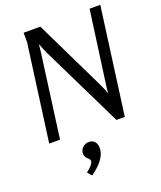

<svg xmlns="http://www.w3.org/2000/svg" viewBox="-178 -834 1030 1231"><g transform="rotate(-20 337.0 -219.0)"><path d="M248 -724 477 -252Q485 -235 493.5 -216.5Q502 -198 510 -173Q512 -197 514.5 -215Q517 -233 519 -249L584 -724H657L559 5H502L231 -550Q224 -566 216.5 -582.5Q209 -599 201 -622Q199 -598 196.5 -580Q194 -562 192 -545L119 0H45L134 -659V-724ZM286 77Q313 77 326.5 94Q340 111 340 136Q340 166 324 194.5Q308 223 283.5 246Q259 269 234 286L209 258Q218 250 229.5 240Q241 230 250 218.5Q259 207 259 196Q259 186 250.5 178.5Q242 171 234 161Q226 151 226 135Q226 110 244.5 93.5Q263 77 286 77Z"/></g></svg>

Font: Rosario
Style: Italic
Weight: 400
Italic angle: -8.05°
Designer: Hector Gatti
Foundry: Omnibus Type
Version: Version 1.201